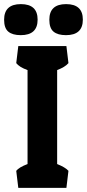

<svg xmlns="http://www.w3.org/2000/svg" viewBox="-47 -914 423 934"><path d="M-27 -818Q-27 -894 54.5 -894Q136 -894 136 -818.5Q136 -743 54 -743Q14 -743 -6.5 -760Q-27 -777 -27 -818ZM193 -818Q193 -894 274.5 -894Q356 -894 356 -818.5Q356 -743 274 -743Q234 -743 213.5 -760Q193 -777 193 -818ZM276 -690 286 -607Q270 -588 231 -573V-116Q271 -100 286 -83L276 0H42L32 -83Q45 -100 87 -116V-573Q46 -588 32 -607L42 -690Z"/></svg>

Font: Patua One
Style: Regular
Weight: 400
Designer: luciano Vergara
Foundry: Luciano Vergara
Version: Version 1.002